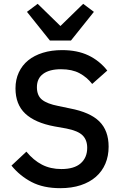

<svg xmlns="http://www.w3.org/2000/svg" viewBox="-20 -972 638 1004"><path d="M295 12Q207 12 145.5 -20Q84 -52 40 -106L118 -179Q155 -134 199.5 -111Q244 -88 301 -88Q368 -88 402 -118Q436 -148 436 -199Q436 -240 412 -264Q388 -288 327 -300L265 -311Q163 -330 112 -378Q61 -426 61 -510Q61 -556 78.5 -593.5Q96 -631 127.5 -656.5Q159 -682 204 -696Q249 -710 305 -710Q384 -710 442 -682.5Q500 -655 541 -603L462 -533Q435 -568 396 -589Q357 -610 299 -610Q239 -610 206 -586Q173 -562 173 -516Q173 -472 200 -450.5Q227 -429 284 -418L346 -405Q451 -385 499.5 -337Q548 -289 548 -205Q548 -156 531 -116Q514 -76 481.5 -47.5Q449 -19 402 -3.5Q355 12 295 12ZM241 -760 121 -910 177 -952 296 -836 415 -952 471 -910 351 -760Z"/></svg>

Font: IBM Plex Sans Thai Looped Medium
Style: Regular
Weight: 500
Designer: Mike Abbink, Paul van der Laan, Pieter van Rosmalen, Ben Mitchell, Mark Frömberg
Foundry: Bold Monday
Version: Version 1.1